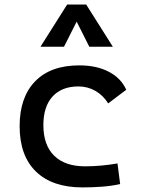

<svg xmlns="http://www.w3.org/2000/svg" viewBox="-20 -815 626 845"><path d="M342.8 9.8Q210.4 9.8 138.4 -59.8Q66.4 -129.4 66.4 -259.8Q66.4 -386.7 134.5 -457Q202.6 -527.3 329.1 -527.3Q404.8 -527.3 458.7 -499.3Q512.7 -471.2 535.6 -419.9L456.1 -359.9Q434.1 -395.5 399.9 -415Q365.7 -434.6 325.2 -434.6Q252 -434.6 211.4 -390.4Q170.9 -346.2 170.9 -264.6Q170.9 -176.3 218.5 -129.6Q266.1 -83 354.5 -83Q390.6 -83 426.8 -86.4Q462.9 -89.8 497.1 -95.7L508.8 -4.9Q468.8 3.9 426 6.8Q383.3 9.8 342.8 9.8ZM158.2 -609.4 275.4 -794.9H359.4L476.6 -609.4H373L312.5 -729.5H322.3L261.7 -609.4Z"/></svg>

Font: Cascadia Mono
Style: Regular
Weight: 400
Monospace: yes
Designer: Aaron Bell
Foundry: Saja Typeworks
Version: Version 2404.023